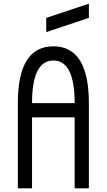

<svg xmlns="http://www.w3.org/2000/svg" viewBox="-20 -1036 587 1056"><path d="M78.1 0V-468.8Q78.1 -781.2 273.4 -781.2Q468.8 -781.2 468.8 -468.8V0H390.6V-390.6H156.2V0ZM156.2 -468.8H390.6Q390.6 -703.1 273.4 -703.1Q156.2 -703.1 156.2 -468.8ZM234.4 -859.4V-937.5L468.8 -1015.6V-937.5Z"/></svg>

Font: Luculent
Style: Regular
Weight: 400
Monospace: yes
Designer: Andrew Kensler
Version: Version 1.0.0-845fa02f9341